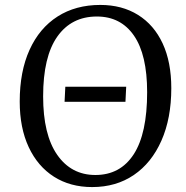

<svg xmlns="http://www.w3.org/2000/svg" viewBox="-20 -745 755 779"><path d="M354 14Q265 14 199 -28Q133 -70 96.5 -148Q60 -226 60 -333Q60 -455 100 -543Q140 -631 213.5 -678Q287 -725 387 -725Q475 -725 540 -684.5Q605 -644 640 -568.5Q675 -493 675 -387Q675 -265 635 -174.5Q595 -84 523 -35Q451 14 354 14ZM367 -35Q468 -35 522.5 -119Q577 -203 577 -371Q577 -523 523.5 -600.5Q470 -678 373 -678Q270 -678 212.5 -596.5Q155 -515 155 -354Q155 -199 212 -117Q269 -35 367 -35ZM242 -332 245 -393H492L489 -332Z"/></svg>

Font: Literata 36pt
Style: Italic
Weight: 400
Italic angle: -2°
Designer: Latin by Veronika Burian and Jose Scaglione. Greek by Irene Vlachou. Cyrillic by Vera Evstafieva
Foundry: TypeTogether
Version: Version 3.002